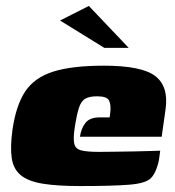

<svg xmlns="http://www.w3.org/2000/svg" viewBox="-20 -621 589 646"><path d="M250 5Q172 5 123.5 -3Q75 -11 50 -31.5Q25 -52 19.5 -89Q14 -126 22 -185Q34 -267 65 -313.5Q96 -360 159 -380Q222 -400 330 -400Q457 -400 502.5 -365Q548 -330 537 -253L524 -161H249Q253 -189 267.5 -207.5Q282 -226 315 -226H349L351 -242Q354 -268 347 -282.5Q340 -297 307 -297Q281 -297 267 -289Q253 -281 245.5 -258Q238 -235 231 -189Q226 -154 230 -137Q234 -120 253.5 -115Q273 -110 313 -110Q329 -110 361 -110.5Q393 -111 428 -111.5Q463 -112 489 -113Q515 -114 519 -114L516 -91Q514 -74 506.5 -53.5Q499 -33 488 -22Q471 -4 414.5 0.5Q358 5 250 5ZM331 -460 182 -552 279 -601 413 -460Z"/></svg>

Font: Genos Black
Style: Italic
Weight: 900
Italic angle: -8°
Version: Version 1.010